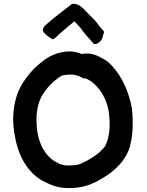

<svg xmlns="http://www.w3.org/2000/svg" viewBox="-20 -995 768 1006"><path d="M515 -690C488 -706 451 -721 408 -712C331 -746 241 -709 196 -668C149 -633 100 -572 77 -518C59 -475 49 -423 49 -366C49 -346 51 -325 54 -305C70 -192 114 -101 200 -49H201C250 -23 290 -6 362 -10C433 -14 476 -36 528 -68C581 -101 631 -148 655 -210C671 -255 677 -313 675 -370C675 -389 673 -409 671 -426C659 -498 629 -573 587 -626C565 -654 547 -674 515 -690ZM408 -589C413 -586 416 -582 429 -584C488 -560 538 -488 550 -408C559 -347 556 -275 531 -230C522 -216 497 -192 482 -182C462 -167 411 -137 387 -132C381 -131 371 -129 360 -129H359C315 -124 293 -134 263 -152C204 -191 171 -267 171 -368C171 -408 178 -446 191 -475C204 -509 242 -553 270 -575C283 -586 294 -593 301 -597C319 -605 359 -606 378 -601L390 -597C393 -597 395 -595 398 -594ZM214 -820C230 -804 243 -796 255 -790L257 -789L259 -790C271 -797 279 -804 289 -815C317 -839 340 -860 370 -883C386 -867 401 -851 413 -834V-833L437 -804C443 -798 449 -792 456 -783V-782L473 -764H474C491 -761 519 -784 520 -811L526 -829L524 -831C511 -846 503 -853 492 -870C474 -895 458 -906 438 -928C419 -948 393 -979 360 -975H359H358C308 -936 261 -902 214 -859C207 -852 197 -834 214 -820Z"/></svg>

Font: Hussar Pisanka
Style: Sbd
Weight: 600
Designer: Robert Jablonski
Foundry: Cannot Into Space Fonts
Version: Version 1.070